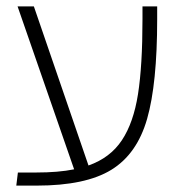

<svg xmlns="http://www.w3.org/2000/svg" viewBox="-20 -581 569 601"><path d="M472 -561V-521Q472 -319 440.5 -209Q409 -99 328.5 -49.5Q248 0 95 0H31L36 -41H93Q163 -41 212 -51L35 -561H86L257 -63Q325 -87 361.5 -142Q398 -197 412 -286.5Q426 -376 426 -521V-561Z"/></svg>

Font: FiraGO ExtraLight
Style: Regular
Weight: 200
Designer: bBox Type
Foundry: bBox Type GmbH
Version: Version 1.001